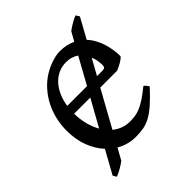

<svg xmlns="http://www.w3.org/2000/svg" viewBox="-175 -632 811 811"><g transform="rotate(-45 231.0 -226.5)"><path d="M342.8 -300.8Q342.8 -310.5 340.6 -325Q338.4 -339.4 332.5 -354.5L293 -283.2H324.2Q335.4 -283.2 339.1 -286.9Q342.8 -290.5 342.8 -300.8ZM112.3 -239.3Q112.8 -205.6 120.6 -175.3Q128.4 -145 142.6 -120.1L209 -239.3ZM242.2 -417.5Q216.8 -417.5 195.6 -407.7Q174.3 -397.9 158 -380.1Q141.6 -362.3 130.6 -337.6Q119.6 -313 115.2 -283.2H233.4L298.3 -400.9Q287.6 -408.2 273.9 -412.8Q260.3 -417.5 242.2 -417.5ZM420.4 -512.7 370.6 -422.4Q384.8 -407.2 394.8 -388.7Q404.8 -370.1 410.9 -350.3Q417 -330.6 419.9 -310.5Q422.9 -290.5 422.9 -272Q414.1 -262.2 399.4 -253.9Q384.8 -245.6 369.1 -239.3H268.6L178.7 -76.7Q194.8 -63.5 214.4 -56.2Q233.9 -48.8 256.8 -48.8Q272 -48.8 286.4 -50.8Q300.8 -52.7 317.4 -59.6Q334 -66.4 354.2 -79.6Q374.5 -92.8 401.9 -115.2Q408.2 -111.8 412.8 -105.5Q417.5 -99.1 419.9 -95.2Q387.2 -59.6 362.5 -37.8Q337.9 -16.1 316.2 -4.4Q294.4 7.3 273.2 11Q252 14.6 227.1 14.6Q203.6 14.6 182.1 8.5Q160.6 2.4 141.1 -8.8L112.8 42Q108.4 45.9 100.3 51Q92.3 56.2 83.5 61.3Q74.7 66.4 66.2 70.6Q57.6 74.7 51.8 76.7L42.5 60.5L99.6 -42.5Q71.8 -72.3 55.4 -115Q39.1 -157.7 39.1 -211.9Q39.1 -244.6 46.4 -276.4Q53.7 -308.1 67.6 -336.4Q81.5 -364.7 101.6 -388.7Q121.6 -412.6 147 -430.2Q157.7 -437.5 171.1 -444.6Q184.6 -451.7 199.2 -457Q213.9 -462.4 228.3 -465.6Q242.7 -468.8 255.9 -468.8Q296.4 -468.8 327.6 -453.6L350.6 -494.6Q364.7 -504.9 380.4 -514.2Q396 -523.4 410.2 -528.8Z"/></g></svg>

Font: Gentium Plus Am
Style: Regular
Weight: 400
Designer: J. Victor Gaultney, Annie Olsen, Iska Routamaa, Becca Hirsbrunner
Foundry: SIL International
Version: Version 5.000